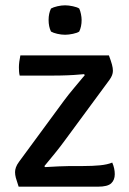

<svg xmlns="http://www.w3.org/2000/svg" viewBox="-20 -701 486 721"><path d="M219.5 -322Q236.5 -345 258.2 -370.8Q280 -396.5 298.5 -419L295.5 -422.5Q281.5 -421 258 -419.5Q234.5 -418 208.5 -417.5Q182.5 -417 162 -417H54Q52 -424.5 51.5 -433.5Q51 -442.5 51 -448.5Q51 -457.5 52.5 -469.5Q54 -481.5 56.5 -493H389Q397 -471.5 400.5 -458.5Q404 -445.5 404 -435Q404 -427 400.8 -418.5Q397.5 -410 391 -401L224.5 -175Q207.5 -151.5 186 -125Q164.5 -98.5 146.5 -77L149.5 -73.5Q174.5 -75 199.8 -76.2Q225 -77.5 243.5 -77.5H292.5Q327.5 -77.5 355.5 -80.2Q383.5 -83 401.5 -90.5Q411 -68.5 411 -47Q411 -25 397.5 -12.5Q384 0 348 0H50Q42.5 -22 39.5 -33.2Q36.5 -44.5 36.5 -54.5Q36.5 -63 39.8 -72.5Q43 -82 51.5 -93.5ZM162.5 -626Q162.5 -650.5 171.5 -669Q180.5 -674 195.5 -677.5Q210.5 -681 224.5 -681Q237.5 -681 253.8 -677.5Q270 -674 277.5 -669Q281.5 -660.5 284 -648.2Q286.5 -636 286.5 -626Q286.5 -601 277.5 -582.5Q270.5 -577.5 254 -574Q237.5 -570.5 224.5 -570.5Q210.5 -570.5 195.2 -574Q180 -577.5 171.5 -582.5Q162.5 -601 162.5 -626Z"/></svg>

Font: Signika Negative
Style: Regular
Weight: 400
Designer: Anna Giedry
Foundry: Anna Giedry
Version: Version 2.001